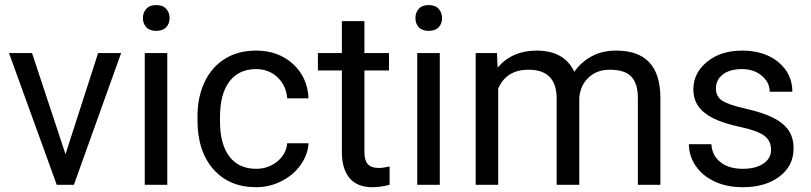

<svg xmlns="http://www.w3.org/2000/svg" viewBox="-20 -741 3252 770"><path d="M242.7 -122.6 373.5 -528.3H465.8L276.4 0H207.5L16.1 -528.3H108.4Z M650.9 0H560.5V-528.3H650.9ZM553.2 -668.5Q553.2 -690.4 566.7 -705.6Q580.1 -720.7 606.4 -720.7Q632.8 -720.7 646.5 -705.6Q660.2 -690.4 660.2 -668.5Q660.2 -646.5 646.5 -631.8Q632.8 -617.2 606.4 -617.2Q580.1 -617.2 566.7 -631.8Q553.2 -646.5 553.2 -668.5Z M1007.3 -64Q1055.7 -64 1091.8 -93.3Q1127.9 -122.6 1131.8 -166.5H1217.3Q1214.8 -121.1 1186 -80.1Q1157.2 -39.1 1109.1 -14.6Q1061 9.8 1007.3 9.8Q899.4 9.8 835.7 -62.3Q772 -134.3 772 -259.3V-274.4Q772 -351.6 800.3 -411.6Q828.6 -471.7 881.6 -504.9Q934.6 -538.1 1006.8 -538.1Q1095.7 -538.1 1154.5 -484.9Q1213.4 -431.6 1217.3 -346.7H1131.8Q1127.9 -397.9 1093 -430.9Q1058.1 -463.9 1006.8 -463.9Q938 -463.9 900.1 -414.3Q862.3 -364.7 862.3 -271V-253.9Q862.3 -162.6 899.9 -113.3Q937.5 -64 1007.3 -64Z M1441.4 -656.2V-528.3H1540V-458.5H1441.4V-130.9Q1441.4 -99.1 1454.6 -83.3Q1467.8 -67.4 1499.5 -67.4Q1515.1 -67.4 1542.5 -73.2V0Q1506.8 9.8 1473.1 9.8Q1412.6 9.8 1381.8 -26.9Q1351.1 -63.5 1351.1 -130.9V-458.5H1254.9V-528.3H1351.1V-656.2Z M1743.7 0H1653.3V-528.3H1743.7ZM1646 -668.5Q1646 -690.4 1659.4 -705.6Q1672.9 -720.7 1699.2 -720.7Q1725.6 -720.7 1739.3 -705.6Q1752.9 -690.4 1752.9 -668.5Q1752.9 -646.5 1739.3 -631.8Q1725.6 -617.2 1699.2 -617.2Q1672.9 -617.2 1659.4 -631.8Q1646 -646.5 1646 -668.5Z M1973.1 -528.3 1975.6 -469.7Q2033.7 -538.1 2132.3 -538.1Q2243.2 -538.1 2283.2 -453.1Q2309.6 -491.2 2351.8 -514.6Q2394 -538.1 2451.7 -538.1Q2625.5 -538.1 2628.4 -354V0H2538.1V-348.6Q2538.1 -405.3 2512.2 -433.3Q2486.3 -461.4 2425.3 -461.4Q2375 -461.4 2341.8 -431.4Q2308.6 -401.4 2303.2 -350.6V0H2212.4V-346.2Q2212.4 -461.4 2099.6 -461.4Q2010.7 -461.4 1978 -385.7V0H1887.7V-528.3Z M3072.3 -140.1Q3072.3 -176.8 3044.7 -197Q3017.1 -217.3 2948.5 -231.9Q2879.9 -246.6 2839.6 -267.1Q2799.3 -287.6 2780 -315.9Q2760.7 -344.2 2760.7 -383.3Q2760.7 -448.2 2815.7 -493.2Q2870.6 -538.1 2956.1 -538.1Q3045.9 -538.1 3101.8 -491.7Q3157.7 -445.3 3157.7 -373H3066.9Q3066.9 -410.2 3035.4 -437Q3003.9 -463.9 2956.1 -463.9Q2906.7 -463.9 2878.9 -442.4Q2851.1 -420.9 2851.1 -386.2Q2851.1 -353.5 2877 -336.9Q2902.8 -320.3 2970.5 -305.2Q3038.1 -290 3080.1 -269Q3122.1 -248 3142.3 -218.5Q3162.6 -189 3162.6 -146.5Q3162.6 -75.7 3106 -33Q3049.3 9.8 2959 9.8Q2895.5 9.8 2846.7 -12.7Q2797.9 -35.2 2770.3 -75.4Q2742.7 -115.7 2742.7 -162.6H2833Q2835.4 -117.2 2869.4 -90.6Q2903.3 -64 2959 -64Q3010.3 -64 3041.3 -84.7Q3072.3 -105.5 3072.3 -140.1Z"/></svg>

Font: Roboto
Style: Regular
Weight: 400
Designer: Google
Version: Version 2.134; 2016; ttfautohint (v1.6)